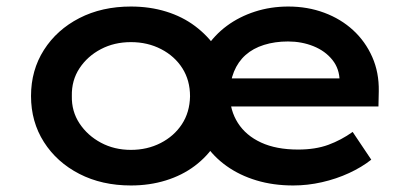

<svg xmlns="http://www.w3.org/2000/svg" viewBox="-20 -558 1259 588"><path d="M381 10Q292 10 223 -25.5Q154 -61 114.5 -123Q75 -185 75 -264Q75 -343 114.5 -405Q154 -467 223 -502.5Q292 -538 381 -538Q439 -538 489 -522.5Q539 -507 577.5 -478Q616 -449 642 -411L610 -410Q637 -451 675 -479Q713 -507 761 -522.5Q809 -538 863 -538Q922 -538 973 -519Q1024 -500 1061.5 -465.5Q1099 -431 1120 -383.5Q1141 -336 1140 -279L1139 -232H670L671 -318H1065L1020 -279V-309Q1020 -347 998 -374.5Q976 -402 940 -416.5Q904 -431 862 -431Q822 -431 788.5 -420.5Q755 -410 732 -389.5Q709 -369 696.5 -338.5Q684 -308 684 -269Q684 -220 708.5 -181.5Q733 -143 779.5 -121.5Q826 -100 893 -100Q946 -100 985.5 -114.5Q1025 -129 1060 -154L1117 -69Q1088 -46 1049 -28Q1010 -10 966 0Q922 10 878 10Q817 10 765.5 -5.5Q714 -21 674 -49.5Q634 -78 608 -117L640 -118Q615 -79 576.5 -50Q538 -21 488 -5.5Q438 10 381 10ZM381 -99Q431 -99 472 -120Q513 -141 537 -177.5Q561 -214 562 -263Q562 -312 538.5 -349Q515 -386 473.5 -407.5Q432 -429 381 -429Q330 -429 289 -407.5Q248 -386 223.5 -349Q199 -312 200 -264Q199 -217 223.5 -180Q248 -143 289 -121Q330 -99 381 -99Z"/></svg>

Font: Lexend Exa Medium
Style: Regular
Weight: 500
Designer: Bonnie Shaver-Troup, Thomas Jockin
Foundry: Lexend
Version: Version 1.007